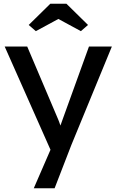

<svg xmlns="http://www.w3.org/2000/svg" viewBox="-20 -773 621 1023"><path d="M160 230 249 25 5 -525H125L289 -139Q294 -128 302 -104L317 -146L454 -525H576L360 0L271 230ZM171 -607 133 -640 248 -753H334L449 -640L411 -607L291 -672Z"/></svg>

Font: Readex Pro
Style: Regular
Weight: 400
Designer: Bonnie Shaver-Troup, Thomas Jockin
Foundry: Lexend
Version: Version 1.204; ttfautohint (v1.8.4.7-5d5b)